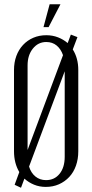

<svg xmlns="http://www.w3.org/2000/svg" viewBox="-20 -873 436 905"><path d="M46 -543Q46 -579 57 -609Q68 -639 88.5 -661Q109 -683 137 -695Q165 -707 198 -707Q228 -707 253.5 -697Q279 -687 299 -670L314 -710L345 -698L323 -640Q349 -599 349 -543V-160Q349 -123 338 -92Q327 -61 306.5 -39Q286 -17 258 -4.5Q230 8 196 8Q166 8 140.5 -2.5Q115 -13 95 -31L79 12L49 -2L71 -62Q46 -104 46 -160ZM110 -166 277 -613Q267 -642 247 -658.5Q227 -675 198 -675Q160 -675 135 -644Q110 -613 110 -565ZM117 -88Q126 -58 147 -41Q168 -24 197 -24Q237 -24 261 -54Q285 -84 285 -134V-537ZM185 -745 214 -853H265L209 -745Z"/></svg>

Font: Moniqa Paragraph
Style: Regular
Weight: 400
Designer: Rajesh Rajput
Foundry: Rajesh Rajput
Version: Version 1.000